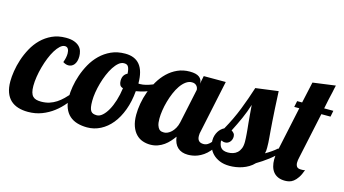

<svg xmlns="http://www.w3.org/2000/svg" viewBox="-89 -933 2172 1213"><g transform="rotate(15 997.0 -326.0)"><path d="M418 -179.2Q397 -144 369.9 -110.8Q342.8 -77.6 308.8 -51.8Q274.9 -25.9 233.6 -10Q192.4 5.9 143.1 5.9Q107.4 5.9 78.6 -3.2Q49.8 -12.2 29.3 -31.2Q8.8 -50.3 -2.2 -80.3Q-13.2 -110.4 -13.2 -152.8Q-13.2 -181.6 -7.3 -219.5Q-1.5 -257.3 11.5 -296.9Q24.4 -336.4 45.2 -374.5Q65.9 -412.6 95.9 -442.4Q126 -472.2 165.5 -490.5Q205.1 -508.8 255.9 -508.8Q289.1 -508.8 310.5 -500.7Q332 -492.7 344.7 -479.7Q357.4 -466.8 362.3 -450.2Q367.2 -433.6 367.2 -417Q367.2 -398.4 363 -385Q358.9 -371.6 351.6 -362.3Q344.2 -353 334.5 -348.6Q324.7 -344.2 314 -344.2Q296.9 -344.2 278.8 -356Q291 -388.2 291 -415Q291 -433.6 284.2 -444.8Q277.3 -456.1 263.2 -456.1Q247.6 -456.1 231.9 -441.9Q216.3 -427.7 201.9 -404.3Q187.5 -380.9 175.3 -350.6Q163.1 -320.3 154.1 -287.6Q145 -254.9 139.9 -222.4Q134.8 -189.9 134.8 -162.1Q134.8 -136.7 139.4 -120.4Q144 -104 153.1 -94.7Q162.1 -85.4 175.5 -81.8Q189 -78.1 207 -78.1Q236.8 -78.1 261 -85.9Q285.2 -93.8 306.2 -107.4Q327.1 -121.1 345.9 -139.6Q364.7 -158.2 383.8 -179.2Z M945.8 -379.9Q916.5 -349.1 870.1 -327.6Q823.7 -306.2 768.6 -296.9Q762.7 -227.5 741.9 -171.9Q721.2 -116.2 689.5 -77.1Q657.7 -38.1 616.7 -17.1Q575.7 3.9 529.8 3.9Q495.1 3.9 465.6 -4.6Q436 -13.2 414.8 -32Q393.6 -50.8 381.6 -80.8Q369.6 -110.8 369.6 -153.8Q369.6 -183.1 375.7 -220.5Q381.8 -257.8 395.3 -297.4Q408.7 -336.9 429.9 -374.8Q451.2 -412.6 481.7 -442.4Q512.2 -472.2 552.2 -490.5Q592.3 -508.8 643.6 -508.8Q772 -508.8 772 -349.1V-348.1Q774.4 -347.2 776.6 -347.2Q778.8 -347.2 782.7 -347.2Q800.3 -347.2 820.6 -352.3Q840.8 -357.4 861.3 -365.7Q881.8 -374 901.4 -385Q920.9 -396 937 -407.2ZM685.5 -293.9Q669.9 -297.9 664.3 -309.3Q658.7 -320.8 658.7 -335.9Q658.7 -356.9 667.2 -370.4Q675.8 -383.8 689.9 -390.1Q689 -406.2 686.5 -417.2Q684.1 -428.2 679.7 -435.3Q675.3 -442.4 668.7 -445.3Q662.1 -448.2 651.9 -448.2Q633.8 -448.2 617.2 -434.3Q600.6 -420.4 585.7 -397.5Q570.8 -374.5 558.3 -345Q545.9 -315.4 537.1 -284.2Q528.3 -252.9 523.4 -222.4Q518.6 -191.9 518.6 -167Q518.6 -142.1 521.2 -126.5Q523.9 -110.8 530 -101.8Q536.1 -92.8 545.9 -89.4Q555.7 -85.9 569.8 -85.9Q587.9 -85.9 606.2 -102.1Q624.5 -118.2 640.1 -146Q655.8 -173.8 667.7 -211.9Q679.7 -250 685.5 -293.9Z M1390.6 -179.2Q1376.5 -138.7 1359.9 -108.9Q1343.3 -79.1 1325.4 -58.6Q1307.6 -38.1 1289.1 -25.4Q1270.5 -12.7 1252.9 -5.9Q1235.4 1 1219.2 3.4Q1203.1 5.9 1189.9 5.9Q1147.5 5.9 1122.3 -17.3Q1097.2 -40.5 1091.8 -85.9Q1079.6 -68.8 1064.9 -52.5Q1050.3 -36.1 1032.2 -23.2Q1014.2 -10.3 991.9 -2.2Q969.7 5.9 942.9 5.9Q917 5.9 893.1 -2.4Q869.1 -10.7 850.6 -29.8Q832 -48.8 820.8 -79.6Q809.6 -110.4 809.6 -154.8Q809.6 -189 816.4 -228Q823.2 -267.1 837.4 -306.2Q851.6 -345.2 872.8 -381.1Q894 -417 922.6 -444.6Q951.2 -472.2 987.3 -488.5Q1023.4 -504.9 1066.9 -504.9Q1109.4 -504.9 1128.7 -490.2Q1147.9 -475.6 1147.9 -454.1V-446.8L1158.7 -500H1302.7L1231 -160.2Q1228.5 -151.9 1227.5 -143.8Q1226.6 -135.7 1226.6 -127.9Q1226.6 -85 1267.6 -85Q1282.2 -85 1294.7 -92.5Q1307.1 -100.1 1317.4 -112.8Q1327.6 -125.5 1335.4 -142.8Q1343.3 -160.2 1348.6 -179.2ZM1138.7 -404.8Q1138.7 -409.2 1136.7 -415.8Q1134.8 -422.4 1130.1 -428.5Q1125.5 -434.6 1117.7 -438.7Q1109.9 -442.9 1097.7 -442.9Q1076.7 -442.9 1057.9 -429.2Q1039.1 -415.5 1023.4 -392.8Q1007.8 -370.1 995.6 -341.3Q983.4 -312.5 974.9 -282Q966.3 -251.5 961.9 -221.9Q957.5 -192.4 957.5 -168.9Q957.5 -140.1 962.9 -124.5Q968.3 -108.9 975.8 -101.3Q983.4 -93.8 992.2 -92.3Q1001 -90.8 1007.8 -90.8Q1019 -90.8 1031.5 -96.4Q1043.9 -102.1 1055.4 -113Q1066.9 -124 1076.4 -140.6Q1085.9 -157.2 1090.8 -179.2Z M1772.5 -179.2Q1733.4 -133.8 1694.1 -104.2Q1654.8 -74.7 1619.6 -54.2Q1604 -37.6 1584.7 -26.1Q1565.4 -14.6 1544.7 -7.6Q1523.9 -0.5 1502.7 2.7Q1481.4 5.9 1462.4 5.9Q1424.8 5.9 1397.2 -5.6Q1369.6 -17.1 1351.6 -35.4Q1333.5 -53.7 1325 -76.4Q1316.4 -99.1 1316.4 -122.1Q1316.4 -139.6 1321 -154.5Q1325.7 -169.4 1333 -181.2Q1340.3 -192.9 1349.9 -201.4Q1359.4 -210 1369.6 -214.8Q1411.6 -290 1440.4 -363.5Q1469.2 -437 1492.7 -511.2L1640.6 -530.8Q1643.6 -465.8 1646.2 -418.2Q1648.9 -370.6 1651.4 -335.7Q1653.8 -300.8 1655.8 -276.4Q1657.7 -252 1659.4 -233.2Q1661.1 -214.4 1661.9 -199Q1662.6 -183.6 1662.6 -167Q1662.6 -155.8 1661.9 -146.5Q1661.1 -137.2 1658.7 -128.9Q1680.7 -141.6 1698.5 -154.1Q1716.3 -166.5 1730.5 -179.2ZM1369.6 -143.1Q1369.6 -107.9 1383.5 -90.6Q1397.5 -73.2 1430.7 -73.2Q1447.3 -73.2 1462.9 -77.9Q1478.5 -82.5 1490.7 -93.5Q1502.9 -104.5 1510.3 -122.1Q1517.6 -139.6 1517.6 -166Q1517.6 -178.7 1516.8 -190.7Q1516.1 -202.6 1515.1 -216.1Q1514.2 -229.5 1512.5 -246.1Q1510.7 -262.7 1508.5 -284.7Q1506.3 -306.6 1503.9 -335.4Q1501.5 -364.3 1498.5 -402.8Q1483.4 -354 1462.9 -308.1Q1442.4 -262.2 1417.5 -213.9Q1427.2 -208.5 1433.8 -200.2Q1440.4 -191.9 1440.4 -179.2Q1440.4 -169.9 1437.5 -161.1Q1434.6 -152.3 1428.7 -145.3Q1422.9 -138.2 1414.8 -134Q1406.7 -129.9 1396.5 -129.9Q1388.2 -129.9 1380.9 -132.3Q1373.5 -134.8 1369.6 -143.1Z M1794.4 -460H1761.2L1769.5 -500H1802.2L1832.5 -638.2L1980.5 -658.2Q1978 -648.4 1975.6 -637Q1973.1 -625.5 1970.7 -612.8Q1965.3 -591.8 1959.2 -562.7Q1953.1 -533.7 1946.3 -500H2006.3L1998.5 -460H1938.5L1874.5 -160.2Q1872.1 -150.4 1870.8 -141.4Q1869.6 -132.3 1869.6 -125Q1869.6 -109.4 1876.7 -99.1Q1883.8 -88.9 1904.3 -88.9Q1909.7 -88.9 1917 -89.1Q1924.3 -89.4 1930.7 -91.8Q1919.4 -59.6 1906.2 -40.3Q1893.1 -21 1879.4 -10.7Q1865.7 -0.5 1851.8 2.7Q1837.9 5.9 1824.7 5.9Q1797.9 5.9 1778.8 -2.7Q1759.8 -11.2 1747.8 -26.4Q1735.8 -41.5 1730.2 -62.3Q1724.6 -83 1724.6 -106.9Q1724.6 -132.8 1730.5 -160.2Z"/></g></svg>

Font: Lobster
Style: Regular
Weight: 400
Designer: Pablo Impallari
Foundry: Pablo Impallari
Version: Version 1.007; ttfautohint (v1.1) -l 8 -r 50 -G 50 -x 14 -D 